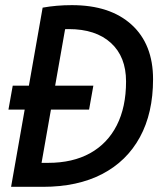

<svg xmlns="http://www.w3.org/2000/svg" viewBox="-20 -723 626 743"><path d="M12.7 -298.8 29.3 -391.6H341.3L324.7 -298.8ZM111.3 0 127.9 -92.8H166.5Q261.2 -92.8 328.6 -130.1Q396 -167.5 431.9 -238Q467.8 -308.6 467.8 -407.7Q467.8 -503.4 409.2 -556.9Q350.6 -610.4 246.1 -610.4Q194.8 -610.4 145 -600.6V-693.4Q198.2 -703.1 258.3 -703.1Q406.2 -703.1 489.3 -627.4Q572.3 -551.8 572.3 -416.5Q572.3 -285.6 521.5 -192.4Q470.7 -99.1 375.5 -49.6Q280.3 0 146 0ZM22.9 0 145 -693.4H246.6L124.5 0Z"/></svg>

Font: Cascadia Code PL
Style: Italic
Weight: 400
Italic angle: -10°
Monospace: yes
Designer: Aaron Bell
Foundry: Saja Typeworks
Version: Version 2404.023